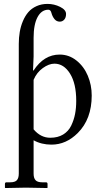

<svg xmlns="http://www.w3.org/2000/svg" viewBox="-20 -717 519 968"><path d="M149.4 -314.5V-64.9Q185.1 -22.5 233.4 -22.5Q271.5 -22.5 298.3 -38.8Q325.2 -55.2 338.9 -83.5Q352.5 -111.8 358.4 -142.1Q364.3 -172.4 364.3 -208.5Q364.3 -295.9 333 -345.9Q301.8 -396 254.4 -396Q226.6 -396 195.8 -373.8Q165 -351.6 149.4 -314.5ZM149.4 -525.9V-432.6L146.5 -361.8H149.4Q201.7 -441.9 280.8 -441.9Q327.6 -441.9 365.2 -412.1Q402.8 -382.3 422.6 -335.4Q442.4 -288.6 442.4 -235.4Q442.4 -116.7 372.1 -46.4Q313.5 12.2 239.3 12.2Q189 12.2 149.4 -9.8V158.2Q149.4 180.7 159.2 191.4Q168.9 202.1 192.4 202.1H211.4Q219.7 202.1 219.7 210.4V229L217.8 231Q149.4 229 110.4 229L6.8 231L4.9 229V210.4Q4.9 202.1 12.7 202.1H31.7Q55.7 202.1 65.2 191.4Q74.7 180.7 74.7 158.2V-495.6Q74.7 -527.3 79.6 -555.9Q84.5 -584.5 95.5 -610.6Q106.4 -636.7 122.8 -655.8Q139.2 -674.8 164.1 -686Q189 -697.3 219.7 -697.3Q252.9 -697.3 283 -682.4Q313 -667.5 313 -646.5Q313 -628.4 304 -618.2Q294.9 -607.9 281.2 -607.9Q265.1 -607.9 254.6 -620.8Q244.1 -633.8 239.3 -651.9Q235.4 -668 223.6 -668Q189.5 -668 169.4 -630.9Q149.4 -593.8 149.4 -525.9Z"/></svg>

Font: Libertinage
Style: b
Weight: 400
Designer: OSP
Foundry: OSP
Version: Version 1.0; 2008; OFL relea